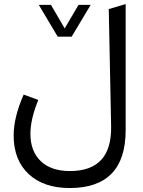

<svg xmlns="http://www.w3.org/2000/svg" viewBox="-20 -697 712 955"><path d="M267.1 -514.6 172.9 -672.9H233.4L301.8 -555.7L370.6 -672.9H431.2L336.4 -514.6ZM327.6 153.8Q537.1 153.8 532.7 -69.3L521 -651.9L605 -676.8V-49.8Q605 238.3 326.2 238.3Q197.3 238.3 122.6 168.7Q47.9 99.1 47.9 -23.4Q47.9 -113.3 97.7 -226.6L170.4 -199.7Q131.3 -104 131.3 -31.7Q131.3 55.7 182.9 104.7Q234.4 153.8 327.6 153.8Z"/></svg>

Font: Samim WOL
Style: WOL
Weight: 400
Foundry: DejaVu fonts team - Redesigned by Saber Rastikerdar
Version: Version 4.0.0